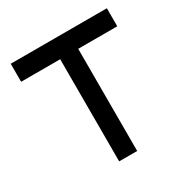

<svg xmlns="http://www.w3.org/2000/svg" viewBox="-179 -954 1078 1107"><g transform="rotate(-30 360.0 -400.0)"><path d="M680 -680V-800H40V-680H300V0H420V-680Z"/></g></svg>

Font: Gauge Heavy
Style: Bold
Weight: 900
Designer: Daniel Pimley
Foundry: Daniel Pimley
Version: Version 1.003;PS 001.001;hotconv 1.0.56